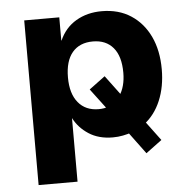

<svg xmlns="http://www.w3.org/2000/svg" viewBox="-50 -561 780 791"><g transform="rotate(-5 339.5 -165.5)"><path d="M78 180V-501H223V-405H224Q247 -457 293 -484Q339 -511 399 -511Q469 -511 519.5 -478Q570 -445 597.5 -387Q625 -329 625 -251Q625 -179 601 -122Q577 -65 532 -31L534 -47L598 39L532 88L461 -8L480 -3Q462 3 442 7Q422 11 400 11Q342 11 301 -15.5Q260 -42 239 -83V180ZM352 -110Q364 -110 375 -112Q386 -114 395 -118L389 -105L322 -194L388 -243L455 -153L441 -157Q453 -174 459.5 -198Q466 -222 466 -251Q466 -319 436 -354.5Q406 -390 352 -390Q297 -390 267 -354.5Q237 -319 237 -251Q237 -184 267.5 -147Q298 -110 352 -110Z"/></g></svg>

Font: Nunito Sans 8pt ExtraBold
Style: Regular
Weight: 800
Version: Version 3.101;gftools[0.9.27]